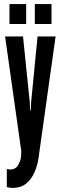

<svg xmlns="http://www.w3.org/2000/svg" viewBox="-20 -726 298 943"><path d="M43.5 197Q37 197 29.2 196Q21.5 195 13.5 193V104Q16.5 105 21.8 105.8Q27 106.5 29.5 106.5Q46.5 106.5 57.8 98Q69 89.5 74 74.5Q81 62 82.8 45.5Q84.5 29 84.5 16L5 -547H93L126 -226L128 -183.5H131L133 -226L164.5 -547H253L170.5 41Q165.5 83 150.2 118.5Q135 154 108.5 175.5Q82 197 43.5 197ZM151 -608V-706H233V-608ZM26.5 -608V-706H108.5V-608Z"/></svg>

Font: League Gothic SemiCondensed
Style: Regular
Weight: 400
Width: 4
Designer: The League of Moveable Type
Version: Version 2.001